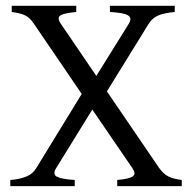

<svg xmlns="http://www.w3.org/2000/svg" viewBox="-20 -635 655 655"><path d="M379.9 0V-21Q401.4 -22.9 414.6 -26.1Q427.7 -29.3 433.6 -33.9Q439.5 -38.6 438.7 -45.4Q438 -52.2 431.2 -62L294.9 -261.2L171.9 -62Q158.2 -40.5 174.1 -32.2Q189.9 -23.9 234.9 -21V0H15.1V-21Q46.9 -23.4 69.3 -32.5Q91.8 -41.5 104 -62L258.8 -314.5L96.2 -553.2Q88.9 -564 82 -570.8Q75.2 -577.6 66.7 -582Q58.1 -586.4 47.1 -589.1Q36.1 -591.8 20 -594.2V-615.2H240.2V-594.2Q198.7 -590.3 186 -582.3Q173.3 -574.2 188 -553.2L308.6 -376L418.9 -553.2Q425.8 -564.5 424.8 -571.5Q423.8 -578.6 415.5 -583.3Q407.2 -587.9 392.1 -590.3Q377 -592.8 355 -594.2V-615.2H576.2V-594.2Q558.6 -592.3 544.7 -589.6Q530.8 -586.9 520 -582.3Q509.3 -577.6 501.2 -570.6Q493.2 -563.5 486.8 -553.2L344.7 -323.2L522.9 -62Q530.3 -51.8 537.8 -44.7Q545.4 -37.6 554.4 -33Q563.5 -28.3 574.7 -25.6Q585.9 -22.9 600.1 -21V0Z"/></svg>

Font: Gentium Plus Phon
Style: Regular
Weight: 400
Designer: J. Victor Gaultney, Annie Olsen, Iska Routamaa, Becca Hirsbrunner
Foundry: SIL International
Version: Version 5.000